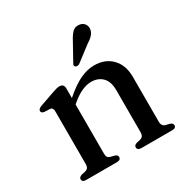

<svg xmlns="http://www.w3.org/2000/svg" viewBox="-160 -833 943 969"><g transform="rotate(-30 312.0 -348.0)"><path d="M212.5 -450.5V-394Q267.5 -442 309.8 -461.5Q352 -481 391.5 -481Q455 -481 493.8 -441Q532.5 -401 532.5 -333V-71.5Q532.5 -45 554.5 -39.5L575.5 -34.5Q592.5 -29 592.5 -17Q592.5 0 570 0H390.5Q367 0 367 -17.5Q367 -29.5 383 -34.5L406 -40Q426.5 -45 426.5 -71.5V-316.5Q426.5 -366.5 401.8 -391.5Q377 -416.5 336 -416.5Q311 -416.5 281.8 -403.5Q252.5 -390.5 219.5 -362.5L212.5 -356.5V-70Q212.5 -56 217.5 -49.2Q222.5 -42.5 232.5 -40L254.5 -34.5Q270.5 -29.5 270.5 -17.5Q270.5 0 247 0H68Q45.5 0 45.5 -17Q45.5 -29 63 -34.5L86.5 -40Q106.5 -45 106.5 -69.5V-379Q106.5 -400 90 -401.5L56.5 -403Q40 -405.5 40 -417.5Q40 -429.5 60 -437L142.5 -466Q172.5 -477 186.5 -477Q212.5 -477 212.5 -450.5ZM360.5 -640.5Q374.5 -668 390 -683.5Q405.5 -699 428.5 -696Q448.5 -694 458.8 -679.8Q469 -665.5 466.5 -649Q464 -631.5 451.5 -617.8Q439 -604 417 -590.5L329 -523.5Q323.5 -521 317 -520.8Q310.5 -520.5 306.5 -524Q301.5 -528.5 302.8 -534Q304 -539.5 307.5 -545Z"/></g></svg>

Font: Fraunces 9pt S000
Style: Regular
Weight: 400
Version: Version 1.000; ttfautohint (v1.8.3)